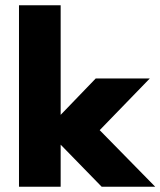

<svg xmlns="http://www.w3.org/2000/svg" viewBox="-20 -708 608 728"><path d="M568.5 0H365.5L210 -159.5V0H52V-688H210V-272.5L343 -410.5H548L358 -214.5Z"/></svg>

Font: Lucymar Sans ExtraBold
Style: Regular
Weight: 800
Foundry: The League of Moveable Type (original font) / Main changes by Cristiano Sobral with portions from Mirco Monsees
Version: Version 2.001;August 30, 2020;FontCreator 13.0.0.2681 64-bit